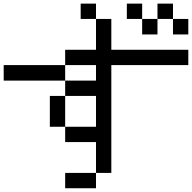

<svg xmlns="http://www.w3.org/2000/svg" viewBox="-20 -879 1040 1040"><path d="M667 -776.4V-859.4H750V-776.4ZM250 -192.4V-359.4H333V-442.4H500V-526.4H333V-609.4H500V-776.4H583V-609.4H1000V-526.4H583V57.6H500V-109.4H333V-192.4H500V-359.4H333V-192.4ZM0 -442.4V-526.4H333V-442.4ZM917 -776.4H833V-692.4H750V-776.4H833V-859.4H917ZM917 -776.4H1000V-692.4H917ZM500 -776.4H417V-859.4H500ZM500 57.6V140.6H333V57.6Z"/></svg>

Font: KH Dot Kodenmachou 12
Style: Regular
Weight: 400
Designer: Original version for X68000 by Keitarou Hiraki (http://hp.vector.co.jp/authors/VA000874/) / TrueType conversion by Homem
Version: Version 1.00.20150527